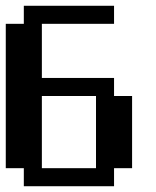

<svg xmlns="http://www.w3.org/2000/svg" viewBox="-20 -645 540 665"><path d="M0 -562.5H62.5V-625H375V-562.5H125V-375H375V-312.5H437.5V-62.5H375V0H62.5V-62.5H0ZM125 -312.5V-62.5H312.5V-312.5Z"/></svg>

Font: NeoDunggeunmo
Style: Regular
Weight: 400
Monospace: yes
Version: Version 1.600